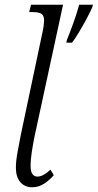

<svg xmlns="http://www.w3.org/2000/svg" viewBox="-20 -780 412 810"><path d="M262 -611Q274 -640 289.5 -683Q305 -726 314 -760H372L370 -751Q362 -732 346.5 -703Q331 -674 314 -645.5Q297 -617 284 -600H260ZM116 10Q84 10 65.5 -12Q47 -34 47 -72Q47 -99 53.5 -135.5Q60 -172 68 -212L158 -638Q162 -654 164 -670Q166 -686 166 -693Q166 -715 154.5 -722Q143 -729 118 -729H103L111 -760H246L125 -201Q119 -171 114 -138Q109 -105 109 -81Q109 -56 117 -45.5Q125 -35 138 -35Q151 -35 165.5 -43.5Q180 -52 193 -64L207 -41Q191 -22 167.5 -6Q144 10 116 10Z"/></svg>

Font: Noto Serif ExtraCondensed Light
Style: Italic
Weight: 300
Width: 2
Italic angle: -12°
Designer: Monotype Design Team
Foundry: Monotype Imaging Inc.
Version: Version 2.014; ttfautohint (v1.8.4.7-5d5b)